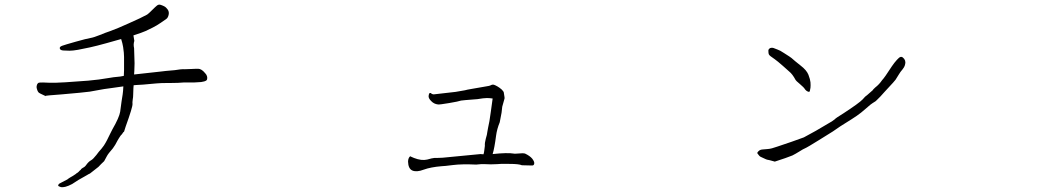

<svg xmlns="http://www.w3.org/2000/svg" viewBox="-20 -741 4540 820"><path d="M763.7 -388.7Q740.2 -386.7 717.8 -386.7Q660.2 -386.7 648.4 -384.8Q577.1 -377.9 561.5 -377.9Q556.6 -377.9 550.8 -377Q549.8 -369.1 549.8 -365.2Q548.8 -342.8 548.8 -336.9Q548.8 -326.2 546.9 -316.4Q544.9 -302.7 545.9 -296.9Q546.9 -284.2 516.6 -200.2Q512.7 -188.5 509.8 -178.7Q509.8 -177.7 508.8 -177.7H507.8Q506.8 -176.8 504.9 -173.8Q503.9 -171.9 502.9 -170.9Q500 -166 497.1 -164.1Q494.1 -161.1 494.1 -160.2Q491.2 -155.3 488.3 -151.4Q486.3 -148.4 482.4 -141.6Q471.7 -120.1 461.9 -107.4Q441.4 -84 436.5 -74.2Q425.8 -53.7 424.8 -52.7Q411.1 -40 400.4 -28.3Q391.6 -21.5 381.8 -13.7Q366.2 -2 364.3 0Q357.4 2.9 351.6 6.8Q345.7 10.7 337.9 14.6Q329.1 19.5 315.4 27.3Q302.7 36.1 288.1 44.9Q271.5 53.7 259.8 56.6Q242.2 60.5 236.3 56.6Q233.4 55.7 231.4 54.7Q227.5 52.7 228.5 50.8L229.5 47.9Q231.4 43 241.2 39.1Q264.6 26.4 267.6 25.4Q273.4 20.5 280.3 16.6Q287.1 12.7 292 9.8Q298.8 4.9 303.7 2Q307.6 -2 310.5 -2.9Q313.5 -4.9 316.4 -7.8Q319.3 -11.7 322.3 -13.7Q325.2 -15.6 327.1 -19.5Q329.1 -21.5 334 -24.4Q342.8 -28.3 348.6 -37.1Q358.4 -50.8 369.1 -56.6Q377.9 -61.5 391.6 -79.1Q401.4 -92.8 413.1 -105.5Q425.8 -121.1 430.7 -130.9Q436.5 -140.6 444.3 -157.2Q448.2 -165 452.1 -172.9Q456.1 -180.7 460 -188.5Q489.3 -239.3 493.2 -263.7Q500 -316.4 503.9 -337.9Q505.9 -351.6 506.8 -372.1Q461.9 -366.2 458 -365.2Q414.1 -359.4 412.1 -358.4Q370.1 -350.6 363.3 -349.6Q334 -345.7 243.2 -337.9Q172.9 -333 173.8 -331.1Q172.9 -331.1 171.9 -332Q148.4 -342.8 146.5 -344.7Q140.6 -349.6 137.7 -361.3Q134.8 -369.1 137.7 -377.9Q139.6 -384.8 145.5 -387.7Q148.4 -388.7 164.1 -388.7Q175.8 -388.7 189.5 -387.7Q209 -387.7 219.7 -387.7Q225.6 -387.7 259.8 -389.6L356.4 -396.5Q402.3 -400.4 446.3 -408.2Q460 -411.1 493.2 -414.1Q502 -416 508.8 -417Q508.8 -427.7 509.8 -441.4Q509.8 -466.8 509.8 -470.7V-498Q509.8 -513.7 505.9 -540Q502.9 -557.6 498 -572.3Q498 -573.2 497.1 -574.2Q462.9 -564.5 434.6 -556.6Q392.6 -544.9 363.8 -538.6Q335 -532.2 313 -528.3Q291 -524.4 276.9 -524.4Q262.7 -524.4 250 -525.4Q237.3 -526.4 235.4 -533.7Q233.4 -541 245.1 -545.4Q256.8 -549.8 303.7 -563Q350.6 -576.2 365.7 -578.6Q380.9 -581.1 405.8 -591.3Q430.7 -601.6 451.2 -608.4Q483.4 -620.1 528.3 -640.6Q585.9 -666 608.4 -678.7Q613.3 -681.6 629.9 -698.2Q643.6 -711.9 650.4 -717.3Q657.2 -722.7 664.6 -720.7Q671.9 -718.8 680.7 -714.4Q689.5 -710 696.3 -700.2Q703.1 -690.4 700.2 -677.7Q697.3 -665 690.4 -660.2Q683.6 -655.3 666.5 -643.6Q649.4 -631.8 632.8 -623.5Q616.2 -615.2 601.6 -608.4Q588.9 -602.5 549.8 -589.8Q549.8 -586.9 550.8 -584Q553.7 -570.3 553.7 -566.4Q548.8 -551.8 552.7 -535.2L554.7 -470.7Q554.7 -450.2 553.7 -438.5Q553.7 -436.5 552.7 -422.9Q652.3 -433.6 667 -435.5Q679.7 -437.5 726.6 -441.4Q753.9 -446.3 768.6 -445.3Q781.2 -445.3 795.9 -446.3Q810.5 -447.3 818.4 -447.3Q830.1 -447.3 833 -446.3Q839.8 -444.3 847.7 -437.5Q857.4 -427.7 861.3 -421.9Q865.2 -415 865.2 -408.2Q865.2 -400.4 861.3 -397.5Q854.5 -392.6 838.9 -390.6Q832 -389.6 807.6 -388.7Q795.9 -388.7 787.1 -388.7Q764.6 -388.7 763.7 -388.7ZM175.8 -330.1Q174.8 -330.1 173.8 -331.1Q173.8 -330.1 175.8 -330.1ZM175.8 -330.1Q175.8 -330.1 175.8 -330.1Q175.8 -330.1 175.8 -330.1Z M2125 -285.2 2122.1 -259.8 2114.3 -218.8Q2102.5 -190.4 2098.6 -161.1Q2091.8 -108.4 2084 -83Q2147.5 -89.8 2174.8 -85Q2176.8 -84 2187.5 -85Q2215.8 -87.9 2222.7 -85Q2243.2 -75.2 2252.9 -63.5Q2262.7 -50.8 2261.7 -43Q2260.7 -34.2 2252.9 -34.2H2252L2210 -35.2H2209Q2196.3 -41 2156.2 -41Q2115.2 -42 2103.5 -40Q2091.8 -39.1 2076.2 -39.1Q2060.5 -40 2049.8 -40Q2039.1 -41 2013.7 -38.1Q1952.1 -41 1914.1 -36.1Q1876 -31.2 1866.2 -31.2Q1819.3 -27.3 1790 -16.6Q1759.8 -4.9 1741.2 -12.7Q1723.6 -20.5 1722.7 -50.8Q1722.7 -58.6 1725.6 -65.4Q1728.5 -71.3 1731.4 -73.2H1733.4L1734.4 -72.3Q1737.3 -71.3 1748 -66.4Q1780.3 -53.7 1804.7 -59.6L1823.2 -64.5Q1835.9 -67.4 1844.7 -66.4Q1852.5 -66.4 1870.1 -67.4L2032.2 -83Q2040 -83 2044.9 -82Q2046.9 -87.9 2047.9 -95.7L2050.8 -118.2Q2049.8 -130.9 2054.7 -148.4Q2060.5 -167 2061.5 -178.7Q2063.5 -190.4 2064.5 -195.3Q2070.3 -218.8 2076.2 -263.7Q2081.1 -303.7 2084 -320.3Q2070.3 -322.3 2059.6 -322.3Q2046.9 -322.3 2017.6 -317.4H2016.6L1967.8 -313.5Q1953.1 -312.5 1949.2 -311.5Q1938.5 -307.6 1897.9 -300.8Q1857.4 -293.9 1850.6 -294.9Q1833 -296.9 1821.3 -309.6Q1809.6 -321.3 1810.5 -331.1Q1811.5 -340.8 1814.5 -342.8L1815.4 -343.8H1816.4H1819.3H1820.3V-342.8Q1826.2 -337.9 1832 -337.9Q1887.7 -343.8 1925.8 -348.6Q1961.9 -354.5 1965.8 -355.5Q1970.7 -357.4 2000 -362.3Q2029.3 -367.2 2050.8 -371.1Q2071.3 -374 2076.2 -377Q2083 -380.9 2089.8 -378.9Q2095.7 -377 2105 -371.6Q2114.3 -366.2 2123 -358.4Q2131.8 -349.6 2131.8 -344.7L2134.8 -325.2Q2134.8 -322.3 2134.8 -320.3Z M3819.3 -423.8 3804.7 -400.4Q3797.9 -392.6 3793.9 -387.7Q3760.7 -352.5 3757.8 -348.6Q3739.3 -327.1 3723.6 -312.5Q3718.8 -307.6 3714.8 -305.7Q3710.9 -303.7 3707 -300.8Q3702.1 -298.8 3675.8 -275.4Q3657.2 -258.8 3638.7 -246.1Q3630.9 -240.2 3568.4 -201.2Q3543.9 -184.6 3537.1 -179.7Q3528.3 -173.8 3477.5 -142.6Q3426.8 -111.3 3423.8 -110.4Q3408.2 -103.5 3393.6 -93.8Q3377.9 -84 3364.3 -77.1Q3340.8 -67.4 3289.1 -50.8Q3261.7 -58.6 3258.8 -58.6Q3256.8 -57.6 3228.5 -71.3Q3222.7 -74.2 3214.8 -85.9Q3212.9 -88.9 3218.3 -94.2Q3223.6 -99.6 3227.5 -100.6Q3228.5 -101.6 3235.4 -102.5Q3248 -103.5 3258.8 -104.5Q3274.4 -105.5 3300.8 -115.2Q3304.7 -116.2 3361.3 -135.7Q3411.1 -153.3 3413.1 -154.3L3464.8 -182.6Q3508.8 -209 3514.6 -211.9Q3536.1 -223.6 3544.9 -231.4Q3545.9 -232.4 3546.4 -232.4Q3546.9 -232.4 3547.9 -234.4Q3547.9 -235.4 3582 -256.8Q3649.4 -300.8 3664.1 -316.4Q3670.9 -324.2 3674.8 -328.1Q3675.8 -329.1 3683.6 -335Q3706.1 -355.5 3707 -355.5Q3708 -358.4 3717.8 -367.2Q3735.4 -380.9 3747.1 -398.4Q3757.8 -409.2 3789.1 -458Q3794.9 -466.8 3799.8 -472.7Q3812.5 -488.3 3817.4 -492.2Q3824.2 -499 3830.1 -498Q3835.9 -497.1 3841.8 -489.3Q3846.7 -482.4 3846.7 -474.6Q3846.7 -468.8 3843.8 -460Q3841.8 -454.1 3835 -445.3Q3824.2 -432.6 3819.3 -423.8ZM3350.6 -435.5Q3347.7 -438.5 3323.7 -459.5Q3299.8 -480.5 3288.6 -488.3Q3277.3 -496.1 3271.5 -500.5Q3265.6 -504.9 3263.7 -508.8Q3261.7 -512.7 3261.7 -522.5Q3260.7 -527.3 3263.7 -531.2Q3268.6 -536.1 3270.5 -536.1Q3277.3 -538.1 3283.2 -536.1Q3291 -533.2 3300.8 -529.3Q3310.5 -526.4 3328.1 -514.6Q3357.4 -496.1 3360.4 -493.2Q3372.1 -482.4 3399.4 -460.9Q3424.8 -441.4 3432.6 -421.9Q3440.4 -401.4 3441.4 -389.6Q3442.4 -376 3441.4 -366.2Q3439.5 -356.4 3438.5 -351.6Q3437.5 -347.7 3430.7 -349.6Q3423.8 -352.5 3418.9 -358.4Q3413.1 -368.2 3396.5 -381.8Q3377.9 -397.5 3377.9 -399.4Q3364.3 -424.8 3350.6 -435.5Z"/></svg>

Font: ToneOZ-Zhuyin-Tsuipita-TC
Style: Regular
Weight: 400
Designer: ÂÆ£ÂøóÂáåJeffrey Xuan(jeffreyx@gmail.com, ToneOZ.com) ÈòøÂù§(cjkFonts)
Foundry: ToneOZ
Version: Version 0.240710